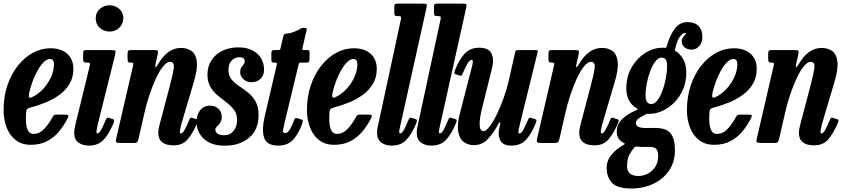

<svg xmlns="http://www.w3.org/2000/svg" viewBox="-22 -800 4723 1074"><path d="M-2 -184.5Q-2 -259 19.2 -322Q40.5 -385 77.2 -431.8Q114 -478.5 161 -504.2Q208 -530 260 -530Q319.5 -530 354 -499.2Q388.5 -468.5 388.5 -414.5Q388.5 -367.5 367.5 -331.8Q346.5 -296 311.5 -270.2Q276.5 -244.5 233.8 -227Q191 -209.5 146.5 -198Q133 -194.5 128.5 -188.5Q124 -182.5 123.5 -163.5Q116.5 -51 165 -51Q199 -51 225.2 -78.8Q251.5 -106.5 273.5 -147.5Q277.5 -155 282.5 -157Q287.5 -159 299.5 -159H339.5Q356.5 -159 359.8 -155.5Q363 -152 356.5 -138.5Q336.5 -99 308.8 -65.2Q281 -31.5 242 -10.8Q203 10 150.5 10Q99 10 65.2 -16.8Q31.5 -43.5 14.8 -87.8Q-2 -132 -2 -184.5ZM156.5 -256Q190 -271.5 218 -301.2Q246 -331 262.8 -367.5Q279.5 -404 280 -440Q280.5 -470 257 -470Q238 -470 216.5 -446Q195 -422 175.2 -380Q155.5 -338 142 -285Q138 -267.5 139.8 -258.8Q141.5 -250 156.5 -256Z M513.5 -697Q513.5 -729.5 536.2 -750Q559 -770.5 591 -770.5Q622.5 -770.5 645.5 -750Q668.5 -729.5 668 -697Q666.5 -664.5 644.5 -644Q622.5 -623.5 591 -623.5Q559 -623.5 536.2 -644Q513.5 -664.5 513.5 -697ZM622 -493.5 525 -105Q523.5 -98.5 520.5 -83.2Q517.5 -68 517.5 -64.5Q517.5 -53.5 522.5 -53.5Q533 -53.5 544.2 -74.2Q555.5 -95 569.5 -129.5Q573.5 -138 576.5 -140.5Q579.5 -143 587.5 -140.5L607.5 -134.5Q616 -132 616.5 -126.8Q617 -121.5 613.5 -112Q588 -50 557.2 -17.8Q526.5 14.5 475.5 14.5Q440 14.5 416.5 -2.8Q393 -20 393 -58Q393 -67.5 395.5 -81.8Q398 -96 400.5 -106.5L479.5 -429.5Q482.5 -442.5 480.2 -446.2Q478 -450 466 -450H464Q450.5 -450 446.8 -453.5Q443 -457 443 -471V-502.5Q443 -514 447.5 -517Q452 -520 463 -520H599.5Q620 -520 623.2 -515.8Q626.5 -511.5 622 -493.5Z M714.5 -520H836Q857 -520 860.2 -516.2Q863.5 -512.5 860 -495.5L849.5 -449Q844 -423.5 848 -423.8Q852 -424 864.5 -445Q916.5 -532 990.5 -532Q1025 -532 1049.2 -514.8Q1073.5 -497.5 1078.8 -455.8Q1084 -414 1062 -341L992 -104.5Q990 -97.5 987 -82.8Q984 -68 984 -64.5Q984 -53.5 989.5 -53.5Q999.5 -53.5 1010.8 -73.8Q1022 -94 1036 -128Q1040 -137.5 1043 -140.2Q1046 -143 1054.5 -140L1076 -134Q1084 -131.5 1084.5 -127Q1085 -122.5 1080.5 -111Q1057 -55.5 1028.2 -21.2Q999.5 13 949.5 13Q863.5 13 863.5 -56.5Q863.5 -66 865.5 -78.8Q867.5 -91.5 870.5 -102L929 -324Q945 -383 949.8 -418.5Q954.5 -454 929.5 -454Q910.5 -454 890 -428.2Q869.5 -402.5 849.8 -360Q830 -317.5 813.2 -266.8Q796.5 -216 785.5 -166.5L753.5 -26.5Q750.5 -12.5 746 -6.2Q741.5 0 724 0H657Q633 0 628.5 -4.5Q624 -9 628.5 -27.5L722 -431.5Q725.5 -444.5 722.5 -447.2Q719.5 -450 712.5 -450H708.5Q696.5 -450 694 -455Q691.5 -460 691.5 -473.5V-497Q691.5 -512.5 695.5 -516.2Q699.5 -520 714.5 -520Z M1304 -127.5Q1304.5 -161.5 1287.8 -184.5Q1271 -207.5 1246.2 -226.2Q1221.5 -245 1196.8 -265.2Q1172 -285.5 1155.2 -313.5Q1138.5 -341.5 1138.5 -383.5Q1138.5 -428.5 1160.8 -462.8Q1183 -497 1222 -516Q1261 -535 1311.5 -535Q1378.5 -535 1416.8 -499.8Q1455 -464.5 1455 -409.5Q1455 -377.5 1434.8 -358.8Q1414.5 -340 1384 -340Q1357.5 -340 1339.5 -357Q1321.5 -374 1321.5 -397Q1321.5 -413.5 1328 -423Q1334.5 -432.5 1340.8 -439.8Q1347 -447 1347 -456Q1347 -466.5 1340.8 -473.2Q1334.5 -480 1319 -480Q1292 -480 1274 -461.2Q1256 -442.5 1256 -409.5Q1255.5 -377.5 1272.5 -356.8Q1289.5 -336 1314.8 -319.2Q1340 -302.5 1365.2 -282.5Q1390.5 -262.5 1407.5 -232.8Q1424.5 -203 1424.5 -155Q1424.5 -75 1371.8 -30Q1319 15 1235 15Q1159.5 15 1118.5 -23.2Q1077.5 -61.5 1077.5 -118.5Q1077.5 -159.5 1098.2 -184.2Q1119 -209 1152 -209Q1182 -209 1200.2 -191.2Q1218.5 -173.5 1218.5 -146Q1218 -125 1209 -112.5Q1200 -100 1191.2 -92Q1182.5 -84 1182.5 -75.5Q1182.5 -61.5 1194.5 -52.5Q1206.5 -43.5 1234 -43.5Q1264.5 -43.5 1284.2 -67.5Q1304 -91.5 1304 -127.5Z M1513 -520H1533.5Q1543.5 -520 1544.8 -522.8Q1546 -525.5 1548 -534L1563 -597.5Q1565 -607 1568 -608.8Q1571 -610.5 1581.5 -612Q1605.5 -614.5 1623.5 -622Q1641.5 -629.5 1652 -635.5Q1661 -641.5 1664.8 -642.8Q1668.5 -644 1679.5 -644Q1689.5 -644 1692.2 -642Q1695 -640 1693 -631.5L1670.5 -533.5Q1668.5 -525 1669 -522.5Q1669.5 -520 1679 -520H1695Q1704.5 -520 1707.2 -517.5Q1710 -515 1710 -503.5L1709 -468Q1709 -455.5 1705.5 -452.8Q1702 -450 1690.5 -450H1661Q1653.5 -450 1651.8 -447.5Q1650 -445 1648 -437.5L1570.5 -116Q1565.5 -94 1561.5 -74.8Q1557.5 -55.5 1574 -55.5Q1587.5 -55.5 1601 -78.5Q1614.5 -101.5 1622 -125Q1624.5 -133.5 1628 -137.2Q1631.5 -141 1642 -138.5L1661.5 -132.5Q1670.5 -130 1671.5 -126Q1672.5 -122 1669 -110Q1652 -59.5 1621.2 -22.5Q1590.5 14.5 1534 14.5Q1472.5 14.5 1456.5 -27.5Q1440.5 -69.5 1459 -150.5L1525.5 -435Q1527.5 -443.5 1526.2 -446.8Q1525 -450 1515 -450H1508Q1500 -450 1498 -453.2Q1496 -456.5 1496 -466.5V-503Q1496 -513.5 1499.5 -516.8Q1503 -520 1513 -520Z M1695 -184.5Q1695 -259 1716.2 -322Q1737.5 -385 1774.2 -431.8Q1811 -478.5 1858 -504.2Q1905 -530 1957 -530Q2016.5 -530 2051 -499.2Q2085.5 -468.5 2085.5 -414.5Q2085.5 -367.5 2064.5 -331.8Q2043.5 -296 2008.5 -270.2Q1973.5 -244.5 1930.8 -227Q1888 -209.5 1843.5 -198Q1830 -194.5 1825.5 -188.5Q1821 -182.5 1820.5 -163.5Q1813.5 -51 1862 -51Q1896 -51 1922.2 -78.8Q1948.5 -106.5 1970.5 -147.5Q1974.5 -155 1979.5 -157Q1984.5 -159 1996.5 -159H2036.5Q2053.5 -159 2056.8 -155.5Q2060 -152 2053.5 -138.5Q2033.5 -99 2005.8 -65.2Q1978 -31.5 1939 -10.8Q1900 10 1847.5 10Q1796 10 1762.2 -16.8Q1728.5 -43.5 1711.8 -87.8Q1695 -132 1695 -184.5ZM1853.5 -256Q1887 -271.5 1915 -301.2Q1943 -331 1959.8 -367.5Q1976.5 -404 1977 -440Q1977.5 -470 1954 -470Q1935 -470 1913.5 -446Q1892 -422 1872.2 -380Q1852.5 -338 1839 -285Q1835 -267.5 1836.8 -258.8Q1838.5 -250 1853.5 -256Z M2363 -753.5 2219 -105Q2217 -98.5 2214 -83.2Q2211 -68 2211 -64.5Q2211 -53.5 2216 -53.5Q2226.5 -53.5 2237.8 -74.2Q2249 -95 2263 -129.5Q2267 -138 2270 -140.5Q2273 -143 2281 -140.5L2301 -134.5Q2309.5 -132 2310 -126.8Q2310.5 -121.5 2307 -112Q2281.5 -50 2251 -17.8Q2220.5 14.5 2169 14.5Q2134 14.5 2110.5 -2.8Q2087 -20 2087 -58Q2087 -67.5 2089.2 -81.8Q2091.5 -96 2094.5 -106.5L2220 -689.5Q2223 -702.5 2220.8 -706.2Q2218.5 -710 2206.5 -710H2204.5Q2191 -710 2187.2 -713.5Q2183.5 -717 2183.5 -731V-762.5Q2183.5 -774 2188 -777Q2192.5 -780 2203.5 -780H2340Q2361 -780 2364.2 -775.8Q2367.5 -771.5 2363 -753.5Z M2585 -753.5 2441 -105Q2439 -98.5 2436 -83.2Q2433 -68 2433 -64.5Q2433 -53.5 2438 -53.5Q2448.5 -53.5 2459.8 -74.2Q2471 -95 2485 -129.5Q2489 -138 2492 -140.5Q2495 -143 2503 -140.5L2523 -134.5Q2531.5 -132 2532 -126.8Q2532.5 -121.5 2529 -112Q2503.5 -50 2473 -17.8Q2442.5 14.5 2391 14.5Q2356 14.5 2332.5 -2.8Q2309 -20 2309 -58Q2309 -67.5 2311.2 -81.8Q2313.5 -96 2316.5 -106.5L2442 -689.5Q2445 -702.5 2442.8 -706.2Q2440.5 -710 2428.5 -710H2426.5Q2413 -710 2409.2 -713.5Q2405.5 -717 2405.5 -731V-762.5Q2405.5 -774 2410 -777Q2414.5 -780 2425.5 -780H2562Q2583 -780 2586.2 -775.8Q2589.5 -771.5 2585 -753.5Z M2521.5 -403.5Q2544.5 -463.5 2575.8 -498.2Q2607 -533 2659 -533Q2711 -533 2727 -500.8Q2743 -468.5 2730 -418L2675 -196Q2660 -138 2661 -102.2Q2662 -66.5 2683 -66.5Q2696.5 -66.5 2716 -91.5Q2735.5 -116.5 2756 -158Q2776.5 -199.5 2794.5 -249.5Q2812.5 -299.5 2824 -349.5L2859 -505Q2860.5 -512.5 2863.5 -516.2Q2866.5 -520 2875.5 -520H2970.5Q2982 -520 2984.8 -518.2Q2987.5 -516.5 2985 -507L2886 -105Q2882 -89 2878.5 -71.2Q2875 -53.5 2883.5 -53.5Q2894.5 -53.5 2905.5 -74.2Q2916.5 -95 2931.5 -130Q2935 -137.5 2937.8 -140.2Q2940.5 -143 2950.5 -140L2968 -135Q2976.5 -132.5 2978 -128.5Q2979.5 -124.5 2976.5 -115.5Q2953 -55 2922.2 -20.2Q2891.5 14.5 2839 14.5Q2792.5 14.5 2777.2 -13.2Q2762 -41 2770 -79L2776 -105Q2778 -115 2774.8 -115.8Q2771.5 -116.5 2767.5 -109Q2740.5 -59 2708.2 -23.5Q2676 12 2628 12Q2598 12 2573.5 -5Q2549 -22 2541.2 -63.5Q2533.5 -105 2554 -179L2614.5 -414Q2616.5 -420.5 2619.5 -432.8Q2622.5 -445 2622.8 -455Q2623 -465 2616.5 -465Q2605.5 -465 2593.2 -444.2Q2581 -423.5 2565.5 -387Q2563 -380.5 2560 -377.8Q2557 -375 2547.5 -378L2528.5 -384Q2520.5 -386.5 2519.5 -390.5Q2518.5 -394.5 2521.5 -403.5Z M3069 -520H3190.5Q3211.5 -520 3214.8 -516.2Q3218 -512.5 3214.5 -495.5L3204 -449Q3198.5 -423.5 3202.5 -423.8Q3206.5 -424 3219 -445Q3271 -532 3345 -532Q3379.5 -532 3403.8 -514.8Q3428 -497.5 3433.2 -455.8Q3438.5 -414 3416.5 -341L3346.5 -104.5Q3344.5 -97.5 3341.5 -82.8Q3338.5 -68 3338.5 -64.5Q3338.5 -53.5 3344 -53.5Q3354 -53.5 3365.2 -73.8Q3376.5 -94 3390.5 -128Q3394.5 -137.5 3397.5 -140.2Q3400.5 -143 3409 -140L3430.5 -134Q3438.5 -131.5 3439 -127Q3439.5 -122.5 3435 -111Q3411.5 -55.5 3382.8 -21.2Q3354 13 3304 13Q3218 13 3218 -56.5Q3218 -66 3220 -78.8Q3222 -91.5 3225 -102L3283.5 -324Q3299.5 -383 3304.2 -418.5Q3309 -454 3284 -454Q3265 -454 3244.5 -428.2Q3224 -402.5 3204.2 -360Q3184.5 -317.5 3167.8 -266.8Q3151 -216 3140 -166.5L3108 -26.5Q3105 -12.5 3100.5 -6.2Q3096 0 3078.5 0H3011.5Q2987.5 0 2983 -4.5Q2978.5 -9 2983 -27.5L3076.5 -431.5Q3080 -444.5 3077 -447.2Q3074 -450 3067 -450H3063Q3051 -450 3048.5 -455Q3046 -460 3046 -473.5V-497Q3046 -512.5 3050 -516.2Q3054 -520 3069 -520Z M3371.5 139.5Q3371.5 97.5 3399.5 64.5Q3427.5 31.5 3463.5 12Q3474.5 5.5 3473.8 4.5Q3473 3.5 3465 -1.5Q3444.5 -13 3436.2 -28.8Q3428 -44.5 3428 -64Q3428 -106 3460 -135.5Q3492 -165 3532 -181Q3545.5 -186.5 3545 -189Q3544.5 -191.5 3535.5 -197Q3481.5 -230.5 3481.5 -305.5Q3481.5 -372 3511.2 -423.2Q3541 -474.5 3587.5 -503.8Q3634 -533 3684 -533Q3688.5 -533 3690.2 -532.8Q3692 -532.5 3694 -532.5Q3700 -532 3702.2 -532.5Q3704.5 -533 3707 -540Q3725 -603.5 3752.8 -640Q3780.5 -676.5 3824.5 -676.5Q3864 -676.5 3885.5 -654.2Q3907 -632 3907 -593.5Q3907 -563 3890 -542.8Q3873 -522.5 3845.5 -522.5Q3822.5 -522.5 3807 -535.5Q3791.5 -548.5 3791.5 -568.5Q3791.5 -583 3800.2 -593.5Q3809 -604 3814 -609.8Q3819 -615.5 3808 -615.5Q3798 -615.5 3782.2 -596Q3766.5 -576.5 3755.5 -530Q3754 -523.5 3753 -520.5Q3752 -517.5 3756.5 -515Q3779.5 -502.5 3798.2 -471.8Q3817 -441 3817 -395Q3817 -342 3798.5 -299.2Q3780 -256.5 3749.5 -226Q3719 -195.5 3682.2 -179.2Q3645.5 -163 3609 -163Q3606 -163 3600 -163.5Q3595 -163.5 3585 -158Q3567.5 -149.5 3551.2 -137.8Q3535 -126 3535 -113.5Q3535 -96.5 3550.2 -90.2Q3565.5 -84 3587 -84Q3594.5 -84 3613.5 -84.2Q3632.5 -84.5 3640.5 -84.5Q3706.5 -84.5 3730 -53Q3753.5 -21.5 3753.5 40Q3753.5 105.5 3720.8 153.8Q3688 202 3632.5 228.2Q3577 254.5 3509.5 254.5Q3431 254.5 3401.2 222.5Q3371.5 190.5 3371.5 139.5ZM3589 -266.5Q3588.5 -218 3622.5 -218Q3639.5 -218 3655.2 -238.5Q3671 -259 3683.2 -291.5Q3695.5 -324 3702.5 -361.2Q3709.5 -398.5 3709.5 -432Q3710 -478 3679 -478Q3661 -478 3645 -457.5Q3629 -437 3616.2 -404.5Q3603.5 -372 3596.2 -335.2Q3589 -298.5 3589 -266.5ZM3526.5 24.5Q3511.5 41.5 3498.5 65.8Q3485.5 90 3485.5 129.5Q3485.5 184.5 3550.5 184.5Q3574 184.5 3599.2 172.5Q3624.5 160.5 3641.8 136Q3659 111.5 3659.5 74Q3659.5 46 3649.8 34Q3640 22 3614.5 22H3573.5Q3566.5 22 3561.2 21.8Q3556 21.5 3543 20Q3531.5 19 3526.5 24.5Z M3820.5 -184.5Q3820.5 -259 3841.8 -322Q3863 -385 3899.8 -431.8Q3936.5 -478.5 3983.5 -504.2Q4030.5 -530 4082.5 -530Q4142 -530 4176.5 -499.2Q4211 -468.5 4211 -414.5Q4211 -367.5 4190 -331.8Q4169 -296 4134 -270.2Q4099 -244.5 4056.2 -227Q4013.5 -209.5 3969 -198Q3955.5 -194.5 3951 -188.5Q3946.5 -182.5 3946 -163.5Q3939 -51 3987.5 -51Q4021.5 -51 4047.8 -78.8Q4074 -106.5 4096 -147.5Q4100 -155 4105 -157Q4110 -159 4122 -159H4162Q4179 -159 4182.2 -155.5Q4185.5 -152 4179 -138.5Q4159 -99 4131.2 -65.2Q4103.5 -31.5 4064.5 -10.8Q4025.5 10 3973 10Q3921.5 10 3887.8 -16.8Q3854 -43.5 3837.2 -87.8Q3820.5 -132 3820.5 -184.5ZM3979 -256Q4012.5 -271.5 4040.5 -301.2Q4068.5 -331 4085.2 -367.5Q4102 -404 4102.5 -440Q4103 -470 4079.5 -470Q4060.5 -470 4039 -446Q4017.5 -422 3997.8 -380Q3978 -338 3964.5 -285Q3960.5 -267.5 3962.2 -258.8Q3964 -250 3979 -256Z M4298 -520H4419.5Q4440.5 -520 4443.8 -516.2Q4447 -512.5 4443.5 -495.5L4433 -449Q4427.5 -423.5 4431.5 -423.8Q4435.5 -424 4448 -445Q4500 -532 4574 -532Q4608.5 -532 4632.8 -514.8Q4657 -497.5 4662.2 -455.8Q4667.5 -414 4645.5 -341L4575.5 -104.5Q4573.5 -97.5 4570.5 -82.8Q4567.5 -68 4567.5 -64.5Q4567.5 -53.5 4573 -53.5Q4583 -53.5 4594.2 -73.8Q4605.5 -94 4619.5 -128Q4623.5 -137.5 4626.5 -140.2Q4629.5 -143 4638 -140L4659.5 -134Q4667.5 -131.5 4668 -127Q4668.5 -122.5 4664 -111Q4640.5 -55.5 4611.8 -21.2Q4583 13 4533 13Q4447 13 4447 -56.5Q4447 -66 4449 -78.8Q4451 -91.5 4454 -102L4512.5 -324Q4528.5 -383 4533.2 -418.5Q4538 -454 4513 -454Q4494 -454 4473.5 -428.2Q4453 -402.5 4433.2 -360Q4413.5 -317.5 4396.8 -266.8Q4380 -216 4369 -166.5L4337 -26.5Q4334 -12.5 4329.5 -6.2Q4325 0 4307.5 0H4240.5Q4216.5 0 4212 -4.5Q4207.5 -9 4212 -27.5L4305.5 -431.5Q4309 -444.5 4306 -447.2Q4303 -450 4296 -450H4292Q4280 -450 4277.5 -455Q4275 -460 4275 -473.5V-497Q4275 -512.5 4279 -516.2Q4283 -520 4298 -520Z"/></svg>

Font: Besley* Condensed Semi
Style: Italic
Weight: 600
Width: 3
Italic angle: -13°
Designer: Owen Earl
Foundry: indestructible type*
Version: Version 3.000; ttfautohint (v1.8.3)